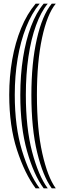

<svg xmlns="http://www.w3.org/2000/svg" viewBox="-20 -820 352 1040"><path d="M173 200Q114.2 121.2 72.1 -7.6Q30 -136.5 30 -306.2Q30 -405.5 46.2 -497.5Q62.5 -589.5 94.4 -667Q126.2 -744.5 173 -800H194.8Q151.5 -748.2 121.4 -672.1Q91.2 -596 75.6 -502.8Q60 -409.5 60 -306.2Q60 -133.5 99.1 -4.6Q138.2 124.2 194.8 200ZM216.5 200Q163 127.5 126.5 -1.4Q90 -130.2 90 -306Q90 -413.5 104.9 -507.9Q119.8 -602.2 148 -677Q176.2 -751.8 216.5 -800H238.5Q201.5 -755.5 174.9 -682Q148.2 -608.5 134.1 -512.9Q120 -417.2 120 -305.8Q120 -126.8 153.9 2.2Q187.8 131.2 238.5 200ZM260.2 200Q212.8 135.2 181.4 6Q150 -123.2 150 -305.8Q150 -478.8 179.5 -608.5Q209 -738.2 260.2 -800H282Q235.2 -743.2 207.6 -613.9Q180 -484.5 180 -305.5Q180 -119.5 209 10Q238 139.5 282 200Z"/></svg>

Font: Big Shoulders Inline Text Black
Style: Regular
Weight: 900
Designer: Patric King
Foundry: XO Type Co
Version: Version 1.000